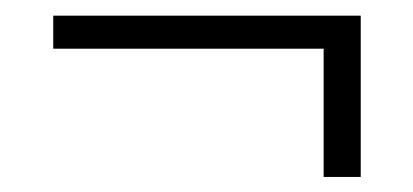

<svg xmlns="http://www.w3.org/2000/svg" viewBox="-20 -414 538 250"><path d="M449.7 -393.6V-350.6H49.3V-393.6ZM449.7 -374.5V-183.6H401.4V-374.5Z"/></svg>

Font: Inter Tight ExtraLight
Style: Regular
Weight: 250
Designer: Rasmus Andersson
Foundry: rsms
Version: Version 3.004